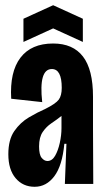

<svg xmlns="http://www.w3.org/2000/svg" viewBox="-20 -706 400 737"><path d="M113 11Q68 11 40 -22Q12 -55 12 -114Q12 -170 35 -203Q58 -236 91 -255.5Q124 -275 154 -288Q194 -308 205.5 -323.5Q217 -339 217 -369Q217 -441 179 -441Q128 -441 142 -314L23 -327Q17 -430 58.5 -484.5Q100 -539 184 -539Q260 -539 298.5 -489Q337 -439 337 -335V-212Q337 -159 337.5 -106Q338 -53 338 0H229Q231 -39 232 -77.5Q233 -116 235 -154H227Q219 -70 188.5 -29.5Q158 11 113 11ZM162 -88Q180 -88 191.5 -108Q203 -128 209.5 -157.5Q216 -187 216 -214V-261Q197 -246 177.5 -233Q158 -220 144 -199.5Q130 -179 130 -144Q130 -112 140 -100Q150 -88 162 -88ZM70 -545V-634L184 -686L298 -634V-545L184 -597Z"/></svg>

Font: Bricolage Grotesque 96pt Condensed SemiBold
Style: Regular
Weight: 600
Width: 3
Designer: Mathieu Triay
Foundry: Atelier Triay
Version: Version 1.001; ttfautohint (v1.8.4.7-5d5b);gftools[0.9.33.de